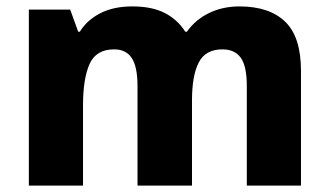

<svg xmlns="http://www.w3.org/2000/svg" viewBox="-20 -579 1026 599"><path d="M727 -559Q820 -559 869.5 -511.5Q919 -464 919 -358V0H750V-310Q750 -373 731 -399Q712 -425 674 -425Q621 -425 600 -384Q579 -343 579 -266V0H409V-310Q409 -371 391 -398Q373 -425 336 -425Q280 -425 259.5 -379.5Q239 -334 239 -250V0H70V-549H199L224 -480H229Q251 -516 292.5 -537.5Q334 -559 393 -559Q454 -559 494 -538.5Q534 -518 558 -480H563Q590 -518 632.5 -538.5Q675 -559 727 -559Z"/></svg>

Font: Noto Sans Georgian ExtraBold
Style: Regular
Weight: 800
Designer: Monotype Design Team, Akaki Razmadze
Foundry: Google LLC
Version: Version 2.005; ttfautohint (v1.8.4.7-5d5b)